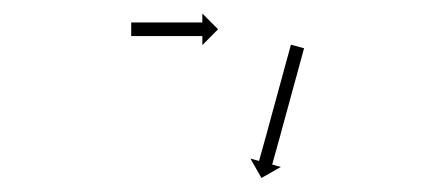

<svg xmlns="http://www.w3.org/2000/svg" viewBox="-20 -604 645 282"><path d="M173.8 -571C173.4 -571 173.1 -571 172.7 -571V-551C173.1 -551 173.4 -551 173.8 -551C174.9 -551 176.1 -551 177.2 -551C178.9 -551 180.6 -551 182.3 -551C184.5 -551 186.8 -551 189 -551C191.6 -551 194.3 -551 196.9 -551C199.8 -551 202.8 -551 205.7 -551C208.9 -551 212 -551 215.2 -551C218.4 -551 221.7 -551 224.9 -551C228.2 -551 231.4 -551 234.7 -551C237.8 -551 241 -551 244.1 -551C247 -551 250 -551 252.9 -551C255.6 -551 258.2 -551 260.8 -551C263.1 -551 265.3 -551 267.5 -551C269.2 -551 271 -551 272.7 -551C273.8 -551 274.9 -551 276 -551C276.4 -551 276.8 -551 277.2 -551V-537.8L300.3 -561L277.2 -584.2V-571C276.8 -571 276.4 -571 276 -571C274.9 -571 273.8 -571 272.7 -571C271 -571 269.2 -571 267.5 -571C265.3 -571 263.1 -571 260.8 -571C258.2 -571 255.6 -571 252.9 -571C250 -571 247 -571 244.1 -571C241 -571 237.8 -571 234.7 -571C231.4 -571 228.2 -571 224.9 -571C221.7 -571 218.4 -571 215.2 -571C212 -571 208.9 -571 205.7 -571C202.8 -571 199.8 -571 196.9 -571C194.3 -571 191.6 -571 189 -571C186.8 -571 184.5 -571 182.3 -571C180.6 -571 178.9 -571 177.2 -571C176.1 -571 174.9 -571 173.8 -571ZM426.1 -531.2C426.3 -531.8 426.4 -532.5 426.6 -533.1L407.3 -538.4C407.1 -537.7 407 -537.1 406.8 -536.5C406.3 -534.7 405.8 -532.8 405.3 -531C404.5 -528.2 403.8 -525.4 403 -522.6C402 -519 401 -515.3 400 -511.7C398.8 -507.4 397.7 -503.1 396.5 -498.8C395.2 -494 393.9 -489.2 392.5 -484.3C391.1 -479.2 389.7 -474.1 388.3 -468.9C386.9 -463.6 385.4 -458.3 384 -453C382.5 -447.7 381.1 -442.4 379.6 -437.1C378.2 -431.9 376.8 -426.8 375.4 -421.6C374.1 -416.8 372.8 -412 371.5 -407.2C370.3 -402.9 369.1 -398.6 367.9 -394.3L367.9 -394.3L367.9 -394.3C366.9 -390.6 365.9 -387 364.9 -383.4C364.1 -380.6 363.3 -377.8 362.5 -375C362 -373.2 361.5 -371.4 361 -369.5C360.9 -368.9 360.7 -368.3 360.5 -367.6L347.8 -371.1L364 -342.6L392.5 -358.8L379.8 -362.3C380 -362.9 380.1 -363.6 380.3 -364.2C380.8 -366 381.3 -367.8 381.8 -369.6C382.6 -372.4 383.4 -375.2 384.1 -378C385.1 -381.7 386.1 -385.3 387.2 -388.9L387.2 -388.9L387.1 -388.9C388.4 -393.2 389.6 -397.6 390.8 -401.9C392.1 -406.8 393.4 -411.6 394.7 -416.4C396.1 -421.5 397.5 -426.7 398.9 -431.8C400.4 -437.1 401.8 -442.4 403.3 -447.7C404.7 -453 406.2 -458.3 407.6 -463.6C409 -468.8 410.4 -473.9 411.8 -479.1C413.2 -483.9 414.5 -488.7 415.8 -493.5C417 -497.8 418.1 -502.1 419.3 -506.4C420.3 -510.1 421.3 -513.7 422.3 -517.3C423.1 -520.1 423.8 -523 424.6 -525.8C425.1 -527.6 425.6 -529.4 426.1 -531.2Z"/></svg>

Font: FRB American Cursive Just Arrows
Style: Bold Italic
Weight: 700
Italic angle: -25°
Version: Version 2.0;Modular Font Editor K font №1